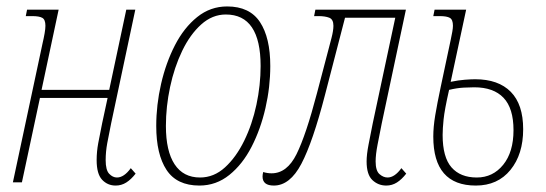

<svg xmlns="http://www.w3.org/2000/svg" viewBox="-20 -566 1695 596"><path d="M339 10Q314 10 297 -8Q280 -26 280 -69Q280 -95 285 -122Q290 -149 297 -183L314 -262H104L48 0H20L112 -431Q116 -448 118.5 -462.5Q121 -477 121 -486Q121 -505 111.5 -510.5Q102 -516 80 -516H60L64 -536H162L109 -287H319L372 -536H400L325 -183Q318 -149 313 -122Q308 -95 308 -69Q308 -38 319 -26.5Q330 -15 343 -15Q365 -15 386 -44L401 -27Q387 -9 372 0.5Q357 10 339 10Z M599 10Q529 10 497 -38.5Q465 -87 465 -175Q465 -240 480 -305.5Q495 -371 523 -425.5Q551 -480 592 -513Q633 -546 685 -546Q755 -546 787 -497.5Q819 -449 819 -361Q819 -296 804 -230.5Q789 -165 761 -110.5Q733 -56 692 -23Q651 10 599 10ZM601 -15Q644 -15 678.5 -46.5Q713 -78 738 -129Q763 -180 776 -241Q789 -302 789 -361Q789 -521 681 -521Q639 -521 604.5 -490Q570 -459 545.5 -408Q521 -357 508 -296Q495 -235 495 -175Q495 -97 522 -56Q549 -15 601 -15Z M830 10Q795 10 795 -18Q795 -24 797 -32Q810 -28 823 -28Q871 -28 900.5 -87.5Q930 -147 964 -277L1009 -448Q1015 -471 1015 -486Q1015 -506 1002 -511Q989 -516 969 -516H955L959 -536H1240L1165 -183Q1158 -148 1152 -117Q1146 -86 1146 -65Q1146 -36 1158 -25.5Q1170 -15 1183 -15Q1205 -15 1226 -44L1241 -27Q1227 -9 1212 0.5Q1197 10 1179 10Q1154 10 1136 -7Q1118 -24 1118 -65Q1118 -86 1124 -117Q1130 -148 1137 -183L1207 -511H1051L989 -272Q951 -125 915.5 -57.5Q880 10 830 10Z M1457 10Q1325 10 1325 -142Q1325 -172 1331 -208Q1337 -244 1348 -296L1379 -442Q1382 -456 1384 -467.5Q1386 -479 1386 -486Q1386 -505 1376.5 -510.5Q1367 -516 1345 -516H1325L1329 -536H1427L1379 -312Q1403 -317 1423 -318.5Q1443 -320 1455 -320Q1527 -320 1565.5 -281Q1604 -242 1604 -165Q1604 -87 1564.5 -38.5Q1525 10 1457 10ZM1460 -15Q1510 -15 1542 -54.5Q1574 -94 1574 -162Q1574 -230 1543 -262.5Q1512 -295 1452 -295Q1440 -295 1419.5 -294Q1399 -293 1374 -287Q1360 -225 1357 -195.5Q1354 -166 1354 -147Q1354 -78 1381.5 -46.5Q1409 -15 1460 -15Z"/></svg>

Font: Noto Serif ExtraCondensed Thin
Style: Italic
Weight: 100
Width: 2
Italic angle: -12°
Designer: Monotype Design Team
Foundry: Monotype Imaging Inc.
Version: Version 2.013